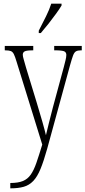

<svg xmlns="http://www.w3.org/2000/svg" viewBox="-20 -786 465 1045"><path d="M36 210Q78 210 104 199.5Q130 189 147 165Q164 141 178 100.5Q192 60 210 1L70 -451Q62 -478 55.5 -491Q49 -504 39 -508Q29 -512 8 -512H6V-536H161V-512H158Q125 -512 114.5 -506.5Q104 -501 104 -488Q104 -479 109.5 -461Q115 -443 122 -417L180 -227Q198 -168 211 -122Q224 -76 230 -50Q236 -77 246 -116Q256 -155 268 -202L327 -420Q332 -440 336.5 -457.5Q341 -475 341 -487Q341 -499 332.5 -505Q324 -511 290 -512H275V-536H425V-512H420Q403 -512 393.5 -506.5Q384 -501 377.5 -483.5Q371 -466 361 -430L237 23Q218 91 200.5 133.5Q183 176 161 199Q139 222 109.5 230.5Q80 239 39 239H36ZM191 -619Q213 -662 230.5 -697Q248 -732 259 -766H315V-756Q305 -739 286 -712.5Q267 -686 244.5 -657.5Q222 -629 202 -606H191Z"/></svg>

Font: Noto Serif Myanmar ExtraCondensed ExtraLight
Style: Regular
Weight: 200
Width: 2
Designer: Ben Mitchell and the Monotype Design Team
Foundry: Monotype Imaging Inc.
Version: Version 2.106; ttfautohint (v1.8.4.7-5d5b)